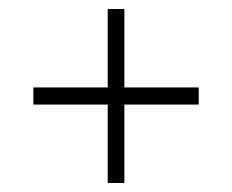

<svg xmlns="http://www.w3.org/2000/svg" viewBox="-20 -583 515 426"><path d="M54 -389H219V-563H256V-389H421V-351H256V-177H219V-351H54Z"/></svg>

Font: Encode Sans Normal
Style: Thin
Weight: 100
Designer: Pablo Impallari, Andres Torresi
Foundry: Pablo Impallari, Andres Torresi
Version: Version 1.000; ttfautohint (v1.00) -l 8 -r 50 -G 200 -x 14 -